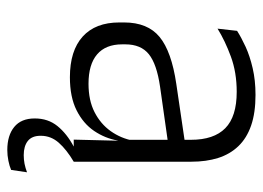

<svg xmlns="http://www.w3.org/2000/svg" viewBox="-117 -421 720 526"><g transform="rotate(90 243.0 -158.0)"><path d="M362.5 0 365.5 -121.5 363 -131V-288.5V-321Q363 -384 331.2 -415.2Q299.5 -446.5 231.5 -446.5Q178.5 -446.5 135 -430.5Q91.5 -414.5 58.5 -394L64.5 -447.5Q82.5 -459 108 -470.8Q133.5 -482.5 166.8 -490.2Q200 -498 240 -498Q289 -498 323.8 -486Q358.5 -474 380.5 -451Q402.5 -428 412.8 -395.5Q423 -363 423 -322.5V0ZM191.5 10.5Q119 10.5 80.2 -24.5Q41.5 -59.5 41.5 -125V-138Q41.5 -202.5 81.2 -235.2Q121 -268 210 -281L373 -305L376 -259L217.5 -236.5Q155.5 -227.5 128.5 -205.8Q101.5 -184 101.5 -141.5V-132.5Q101.5 -87.5 129 -64Q156.5 -40.5 209.5 -40.5Q255 -40.5 287.2 -57Q319.5 -73.5 339.2 -101.2Q359 -129 365.5 -163.5L377.5 -120.5H365Q359 -86 338.8 -56Q318.5 -26 282.2 -7.8Q246 10.5 191.5 10.5ZM391 182Q351 182 327.8 163Q304.5 144 304.5 107V106.5Q304.5 70.5 325.2 44.8Q346 19 381.5 0V-5L423 -5.5V0Q390 19.5 371 41Q352 62.5 352 90V91Q352 114.5 366.2 125.8Q380.5 137 405 137Q417 137 428.5 134.8Q440 132.5 452 128L445.5 171.5Q435.5 176 420.5 179Q405.5 182 391 182Z"/></g></svg>

Font: Anek Latin Medium Light
Style: Regular
Weight: 300
Version: Version 1.003